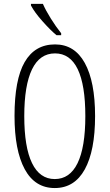

<svg xmlns="http://www.w3.org/2000/svg" viewBox="-20 -951 560 981"><path d="M269 -771Q238.3 -795.9 196.3 -843.3Q157.2 -887.2 138.2 -922.9V-931.2H199.2Q213.4 -898.4 239.3 -856.9Q265.1 -815.4 292.5 -781.2V-771ZM104 -357.9Q104 -199.2 143.6 -117.7Q183.1 -36.1 259.8 -36.1Q336.4 -36.1 376 -116.7Q416 -198.2 416 -357.9Q416 -516.6 377 -597.7Q337.9 -678.2 261.2 -678.2Q183.1 -678.2 143.6 -596.7Q104 -514.6 104 -357.9ZM465.8 -357.9Q465.8 -180.7 413.1 -85.4Q360.4 9.8 259.8 9.8Q158.7 9.8 106.4 -86.4Q54.2 -182.6 54.2 -358.9Q54.2 -543.9 106 -633.8Q158.2 -724.1 261.2 -724.1Q360.8 -724.1 413.1 -629.4Q465.8 -534.2 465.8 -357.9Z"/></svg>

Font: Germano
Style: Regular
Weight: 300
Width: 3
Foundry: Ascender Corporation
Version: Version 1.10; ttfautohint (v1.5)